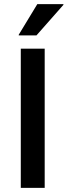

<svg xmlns="http://www.w3.org/2000/svg" viewBox="-20 -911 328 931"><path d="M80.8 0V-675H196.7V0ZM70.8 -739.2V-742.5L160.8 -890.8H287.5V-887.5L156.7 -739.2Z"/></svg>

Font: Funnel Display Light Medium
Style: Regular
Weight: 500
Version: Version 1.000